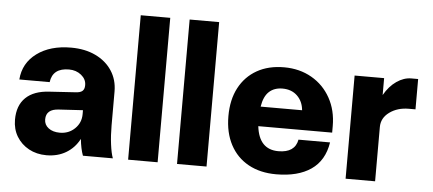

<svg xmlns="http://www.w3.org/2000/svg" viewBox="-49 -807 2091 927"><g transform="rotate(5 996.5 -343.5)"><path d="M504 -158Q504 -109 509.5 -66.5Q515 -24 524 0H379Q367 -32 362 -80Q339 -36 298 -11.5Q257 13 203 13Q155 13 117.5 -7.5Q80 -28 58.5 -63.5Q37 -99 37 -145Q37 -214 76.5 -252Q116 -290 191 -294L316 -302Q340 -303 350 -312Q360 -321 360 -339V-341Q360 -369 335.5 -389Q311 -409 276 -409Q197 -409 188 -340H41Q47 -420 111.5 -467.5Q176 -515 277 -515Q345 -515 396 -490.5Q447 -466 475.5 -422.5Q504 -379 504 -322ZM182 -159Q182 -133 203 -117Q224 -101 258 -101Q301 -101 330.5 -129.5Q360 -158 360 -200V-219L244 -212Q182 -209 182 -159Z M598 -700H741V0H598Z M835 -700H978V0H835Z M1062 -252Q1062 -332 1092.5 -389.5Q1123 -447 1178.5 -478.5Q1234 -510 1310 -510Q1385 -510 1443.5 -476.5Q1502 -443 1535 -383.5Q1568 -324 1568 -248V-216H1210Q1223 -104 1317 -104Q1397 -104 1409 -168H1562Q1548 -79 1484.5 -35.5Q1421 8 1316 8Q1238 8 1181 -23.5Q1124 -55 1093 -113.5Q1062 -172 1062 -252ZM1311 -407Q1271 -407 1246 -384Q1221 -361 1213 -311H1414Q1410 -354 1382.5 -380.5Q1355 -407 1311 -407Z M1652 -500H1795V-418Q1820 -462 1855 -486Q1890 -510 1926 -510H1959V-363H1927Q1872 -363 1833.5 -335Q1795 -307 1795 -263V0H1652Z"/></g></svg>

Font: Overused Grotesk
Style: Bold
Weight: 700
Version: Version 0.003